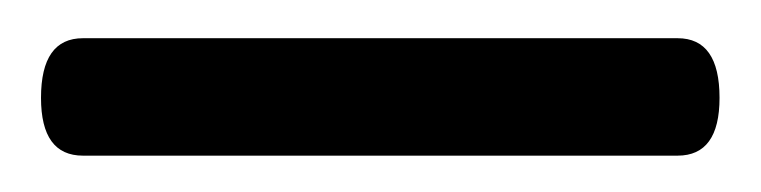

<svg xmlns="http://www.w3.org/2000/svg" viewBox="-20 96 408 103"><path d="M2 148.5Q2 116.5 24.5 116.5H343.5Q366 116.5 366 148.5Q366 179.5 343.5 179.5H24.5Q2 179.5 2 148.5Z"/></svg>

Font: Fraunces 144pt S100
Style: Regular
Weight: 400
Version: Version 1.000; ttfautohint (v1.8.3)